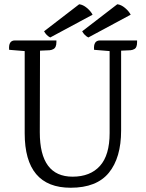

<svg xmlns="http://www.w3.org/2000/svg" viewBox="-20 -867 686 902"><path d="M450 -677H624Q624 -677 624 -669Q624 -642 610 -636Q603 -632 593 -631L549 -629V-254Q549 -126 491.5 -55.5Q434 15 312 15Q96 15 96 -241V-627L23 -633Q19 -677 50 -677H245Q245 -677 245 -669Q245 -643 230 -636Q223 -632 213 -631L168 -629L167 -245Q167 -37 321 -37Q404 -37 449.5 -87.5Q495 -138 495 -242V-627L422 -633Q418 -677 450 -677ZM415 -798 216 -691Q198 -700 187 -720L352 -847Q370 -845 388 -830Q406 -815 415 -798ZM594 -798 395 -691Q377 -700 366 -720L531 -847Q549 -845 567 -830Q585 -815 594 -798Z"/></svg>

Font: Karma
Style: Regular
Weight: 400
Designer: Joana Correia
Foundry: Indian Type Foundry
Version: Version 1.202;PS 1.0;hotconv 1.0.78;makeotf.lib2.5.61930; tt